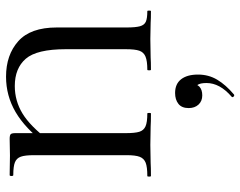

<svg xmlns="http://www.w3.org/2000/svg" viewBox="-100 -420 796 636"><g transform="rotate(-90 298.0 -102.0)"><path d="M240 -12Q242 -12 242 -6Q242 0 240 0Q212 0 196 -1L136 -2L77 -1Q61 0 33 0Q31 0 31 -6Q31 -12 33 -12Q63 -12 77 -17.5Q91 -23 96.5 -37Q102 -51 102 -81V-387Q102 -417 97 -431Q92 -445 78.5 -450.5Q65 -456 36 -456Q33 -456 33 -462Q33 -468 36 -468L101 -467L156 -468Q168 -468 171.5 -464.5Q175 -461 175 -449V-83Q175 -53 179.5 -38.5Q184 -24 197.5 -18Q211 -12 240 -12ZM362 -480Q434 -480 479.5 -439.5Q525 -399 525 -312V-81Q525 -51 529 -36.5Q533 -22 544 -17Q555 -12 579 -12Q581 -12 581 -6Q581 0 579 0Q554 0 540 -1L487 -2L426 -1Q411 0 385 0Q383 0 383 -6Q383 -12 385 -12Q414 -12 428.5 -18Q443 -24 448 -38.5Q453 -53 453 -83V-282Q453 -378 421.5 -414.5Q390 -451 331 -451Q282 -451 240 -425.5Q198 -400 151 -338L139 -349Q191 -417 245 -448.5Q299 -480 362 -480ZM301 276Q297 276 295 272.5Q293 269 296 267Q341 228 341 184Q341 163 334.5 154Q328 145 316 142L337 132Q339 151 329 160.5Q319 170 300 170Q281 170 269.5 157.5Q258 145 258 125Q258 102 272 91Q286 80 308 80Q338 80 353.5 100Q369 120 369 156Q369 191 352 219.5Q335 248 303 275Z"/></g></svg>

Font: Cormorant Unicase Medium
Style: Regular
Weight: 500
Designer: Christian Thalmann (Catharsis Fonts)
Foundry: Catharsis Fonts
Version: Version 4.000